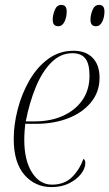

<svg xmlns="http://www.w3.org/2000/svg" viewBox="-20 -753 446 783"><path d="M190 10Q123 10 79.5 -40Q36 -90 36 -187Q36 -244 52 -306.5Q68 -369 99 -423.5Q130 -478 175.5 -512Q221 -546 280 -546Q330 -546 358 -517Q386 -488 386 -436Q386 -378 351 -335.5Q316 -293 257.5 -270.5Q199 -248 126 -248H83Q82 -241 80.5 -220.5Q79 -200 79 -183Q79 -99 110.5 -49.5Q142 0 192 0Q243 0 274 -31Q305 -62 320 -105Q328 -101 328 -88Q328 -67 311 -44.5Q294 -22 263 -6Q232 10 190 10ZM122 -258Q187 -258 237.5 -281Q288 -304 316.5 -345.5Q345 -387 345 -444Q345 -493 328 -514.5Q311 -536 275 -536Q227 -536 189.5 -498.5Q152 -461 126 -398Q100 -335 85 -258ZM371 -646Q361 -646 355 -652Q349 -658 349 -673Q349 -692 357.5 -712.5Q366 -733 384 -733Q394 -733 400 -727Q406 -721 406 -706Q406 -683 397 -664.5Q388 -646 371 -646ZM217 -646Q207 -646 201 -652Q195 -658 195 -673Q195 -692 203.5 -712.5Q212 -733 230 -733Q252 -733 252 -706Q252 -683 243 -664.5Q234 -646 217 -646Z"/></svg>

Font: Noto Serif Display SemiCondensed ExtraLight
Style: Italic
Weight: 200
Width: 4
Italic angle: -12°
Designer: Monotype Design Team
Foundry: Monotype Imaging Inc.
Version: Version 2.009